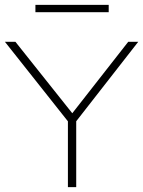

<svg xmlns="http://www.w3.org/2000/svg" viewBox="-26 -766 586 786"><path d="M252 0V-285L261 -258L-6 -595H37L279 -291H261L499 -595H540L277 -258L286 -285V0ZM119 -716V-746H419V-716Z"/></svg>

Font: Encode Sans SC Expanded Thin
Style: Regular
Weight: 250
Width: 7
Designer: Multiple Designers
Foundry: Impallari Type
Version: Version 3.002